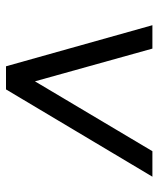

<svg xmlns="http://www.w3.org/2000/svg" viewBox="36 -704 528 640"><g transform="rotate(-90 300.0 -384.0)"><path d="M31 -140 322 -628H399L536 -140H458L339 -567H370L116 -140Z"/></g></svg>

Font: Nunito Sans 10pt SemiBold
Style: Italic
Weight: 600
Italic angle: -9°
Designer: Vernon Adams
Foundry: Vernon Adams
Version: Version 3.101;gftools[0.9.27]